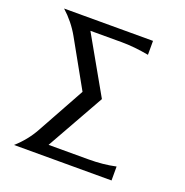

<svg xmlns="http://www.w3.org/2000/svg" viewBox="-131 -856 936 974"><g transform="rotate(20 336.5 -368.5)"><path d="M48.8 0Q105.5 -50.3 141.1 -114.7L283.2 -372.1L143.1 -622.6Q106.9 -687 50.8 -737.3H530.8V-662.1Q450.7 -676.8 384.3 -676.8H214.8L388.2 -371.1L213.4 -60.5H428.7Q507.8 -60.5 575.2 -75.2V0Z"/></g></svg>

Font: Classica
Style: Book
Weight: 400
Version: Version 1.001